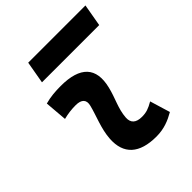

<svg xmlns="http://www.w3.org/2000/svg" viewBox="-205 -859 996 996"><g transform="rotate(-45 293.0 -361.0)"><path d="M471.7 -142.6C438 -123 417.5 -115.7 385.3 -115.7C342.3 -115.7 320.8 -134.8 323.2 -172.4C327.6 -234.9 356 -281.2 371.1 -345.2C400.4 -465.3 343.3 -527.3 200.2 -527.3C161.6 -527.3 123 -524.4 85 -513.7L95.2 -390.6C125 -398.4 154.8 -401.9 184.6 -401.9C228 -401.9 246.1 -382.3 236.3 -345.2C222.2 -288.1 191.4 -222.7 187 -153.3C180.2 -46.4 241.2 9.8 366.2 9.8C423.3 9.8 465.3 -8.3 505.4 -31.2ZM145 -609.4H564.9L586.4 -731.9H166.5Z"/></g></svg>

Font: Cascadia Code NF
Style: Bold Italic
Weight: 700
Italic angle: -10°
Monospace: yes
Designer: Aaron Bell
Foundry: Saja Typeworks
Version: Version 2404.023